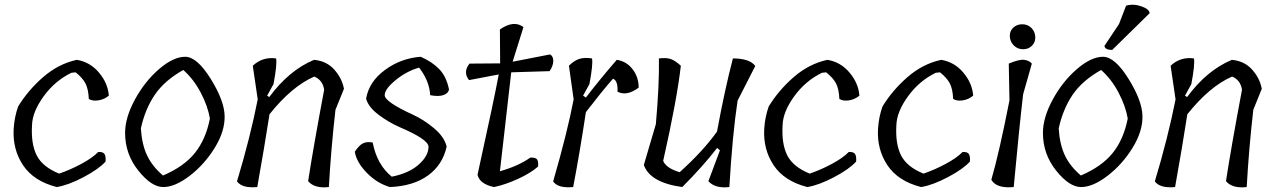

<svg xmlns="http://www.w3.org/2000/svg" viewBox="-20 -794 5403 815"><path d="M306 -540Q362 -531 400 -486Q438 -441 442 -388Q423 -372 398 -368Q373 -364 357 -374Q355 -417 342.5 -440.5Q330 -464 301 -487L283 -485Q213 -451 165.5 -385.5Q118 -320 116 -264Q111 -184 135.5 -135Q160 -86 231 -57Q278 -73 325.5 -98.5Q373 -124 397 -149Q418 -150 424 -139.5Q430 -129 428 -108Q399 -76 334.5 -42Q270 -8 221 0Q123 -25 78 -92.5Q33 -160 38 -247Q41 -297 57 -342Q99 -411 163.5 -467Q228 -523 306 -540Z M511 -230Q511 -295 553 -372Q595 -449 655.5 -501Q716 -553 766 -553Q816 -553 874 -460Q932 -367 933.5 -302Q935 -237 891.5 -166.5Q848 -96 785.5 -48Q723 0 673 0Q623 0 567 -70Q511 -140 511 -230ZM758 -497Q678 -452 637 -391.5Q596 -331 578 -249Q582 -182 604 -135Q626 -88 672 -49Q761 -87 807.5 -145Q854 -203 871 -291Q862 -344 832 -401Q802 -458 758 -497Z M1114 -388 1123 -382Q1207 -496 1313 -540Q1367 -535 1399.5 -498Q1432 -461 1440 -417L1404 -328Q1385 -162 1376 0Q1315 7 1288 -25Q1309 -163 1356 -413Q1350 -454 1314 -469Q1218 -427 1124 -309Q1102 -167 1072 0Q1008 6 986 -24Q1042 -210 1074 -372L1053 -515Q1095 -554 1152 -546Q1157 -522 1141 -437Z M1799 -171Q1799 -202 1677 -254Q1631 -274 1587.5 -306.5Q1544 -339 1534 -375Q1546 -447 1614 -497Q1682 -547 1766 -553Q1814 -532 1844.5 -500.5Q1875 -469 1886 -414Q1883 -398 1862.5 -390.5Q1842 -383 1806 -390Q1803 -450 1759 -507Q1706 -492 1659.5 -454Q1613 -416 1613 -390Q1613 -362 1733 -307Q1779 -286 1822.5 -249.5Q1866 -213 1876 -172Q1859 -94 1796.5 -49Q1734 -4 1635 0Q1580 -16 1536.5 -61Q1493 -106 1486 -150Q1504 -177 1520.5 -185.5Q1537 -194 1562 -189Q1580 -95 1643 -44Q1717 -59 1758 -96Q1799 -133 1799 -171Z M2313 -492 2150 -487Q2143 -420 2126.5 -280.5Q2110 -141 2102 -67Q2180 -89 2231 -125Q2254 -126 2260 -117Q2266 -108 2264 -87Q2232 -59 2178.5 -34.5Q2125 -10 2077 0Q2016 -13 2007 -52Q2080 -384 2097 -478L1971 -454Q1944 -488 1973 -524L2103 -525L2102 -669Q2161 -710 2202 -679L2156 -532L2315 -563Q2329 -555 2328.5 -534.5Q2328 -514 2313 -492Z M2455 -388 2467 -380Q2522 -452 2598 -540Q2639 -534 2665 -500.5Q2691 -467 2691 -422Q2640 -384 2601 -405Q2604 -451 2582 -460Q2533 -404 2467 -318Q2440 -140 2413 0Q2348 6 2328 -24Q2388 -231 2415 -372L2395 -515Q2417 -537 2439 -544Q2461 -551 2493 -546Q2498 -522 2482 -437Z M3024 -236V-238Q3057 -416 3091 -546Q3162 -546 3186 -514L3111 -367Q3089 -224 3076 0Q3015 7 2987 -25L3036 -156L3024 -166Q2964 -88 2876 0Q2739 -19 2713 -94L2764 -267Q2779 -437 2777 -546Q2808 -550 2827 -543.5Q2846 -537 2870 -515Q2854 -373 2795 -111Q2808 -80 2865 -63Q2965 -153 3024 -236Z M3492 -540Q3548 -531 3586 -486Q3624 -441 3628 -388Q3609 -372 3584 -368Q3559 -364 3543 -374Q3541 -417 3528.5 -440.5Q3516 -464 3487 -487L3469 -485Q3399 -451 3351.5 -385.5Q3304 -320 3302 -264Q3297 -184 3321.5 -135Q3346 -86 3417 -57Q3464 -73 3511.5 -98.5Q3559 -124 3583 -149Q3604 -150 3610 -139.5Q3616 -129 3614 -108Q3585 -76 3520.5 -42Q3456 -8 3407 0Q3309 -25 3264 -92.5Q3219 -160 3224 -247Q3227 -297 3243 -342Q3285 -411 3349.5 -467Q3414 -523 3492 -540Z M3975 -540Q4031 -531 4069 -486Q4107 -441 4111 -388Q4092 -372 4067 -368Q4042 -364 4026 -374Q4024 -417 4011.5 -440.5Q3999 -464 3970 -487L3952 -485Q3882 -451 3834.5 -385.5Q3787 -320 3785 -264Q3780 -184 3804.5 -135Q3829 -86 3900 -57Q3947 -73 3994.5 -98.5Q4042 -124 4066 -149Q4087 -150 4093 -139.5Q4099 -129 4097 -108Q4068 -76 4003.5 -42Q3939 -8 3890 0Q3792 -25 3747 -92.5Q3702 -160 3707 -247Q3710 -297 3726 -342Q3768 -411 3832.5 -467Q3897 -523 3975 -540Z M4265 -368 4262 -524Q4307 -543 4328 -540Q4349 -537 4360 -524L4323 -394Q4306 -249 4283 0Q4210 7 4188 -31Q4221 -144 4265 -368ZM4374.5 -638.5Q4376 -616 4361 -600.5Q4346 -585 4323 -585Q4300 -585 4284 -600.5Q4268 -616 4266.5 -638.5Q4265 -661 4280.5 -676Q4296 -691 4319 -691Q4342 -691 4357.5 -676Q4373 -661 4374.5 -638.5Z M4730 -692 4760 -770Q4792 -779 4825.5 -767Q4859 -755 4860 -738L4701 -582Q4671 -582 4668 -599ZM4407 -230Q4407 -295 4449 -372Q4491 -449 4551.5 -501Q4612 -553 4662 -553Q4712 -553 4770 -460Q4828 -367 4829.5 -302Q4831 -237 4787.5 -166.5Q4744 -96 4681.5 -48Q4619 0 4569 0Q4519 0 4463 -70Q4407 -140 4407 -230ZM4654 -497Q4574 -452 4533 -391.5Q4492 -331 4474 -249Q4478 -182 4500 -135Q4522 -88 4568 -49Q4657 -87 4703.5 -145Q4750 -203 4767 -291Q4758 -344 4728 -401Q4698 -458 4654 -497Z M5010 -388 5019 -382Q5103 -496 5209 -540Q5263 -535 5295.5 -498Q5328 -461 5336 -417L5300 -328Q5281 -162 5272 0Q5211 7 5184 -25Q5205 -163 5252 -413Q5246 -454 5210 -469Q5114 -427 5020 -309Q4998 -167 4968 0Q4904 6 4882 -24Q4938 -210 4970 -372L4949 -515Q4991 -554 5048 -546Q5053 -522 5037 -437Z"/></svg>

Font: Tillana
Style: Regular
Weight: 400
Designer: Lipi Raval (Devanagari, Latin), Jonny Pinhorn (Latin)
Foundry: Indian Type Foundry
Version: Version 2.003;PS 1.0;hotconv 1.0.79;makeotf.lib2.5.61930; tt